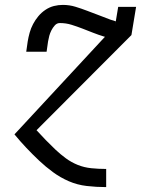

<svg xmlns="http://www.w3.org/2000/svg" viewBox="-20 -548 640 783"><path d="M87 -337 93 -379Q96 -397 101 -415Q106 -433 115 -450Q124 -467 136.5 -482Q149 -497 165.5 -508Q182 -519 200 -523.5Q218 -528 236 -528Q263 -528 287.5 -520.5Q312 -513 335.5 -504Q359 -495 383 -486Q407 -477 430 -468L452 -461L449 -442L448 -441L446 -439L444 -437L443 -435H442L439 -432L438 -431L437 -430L436 -428L434 -427V-426L433 -425L432 -424V-423L430 -422L429 -421Q429 -421 429 -421Q428 -420 428 -420L427 -418L423 -415L421 -412L418 -409L415 -405L414 -404L409 -399L408 -398L404 -399Q381 -406 359.5 -414.5Q338 -423 316 -431.5Q294 -440 271.5 -447Q249 -454 224 -454Q212 -454 203.5 -444.5Q195 -435 189.5 -424Q184 -413 181 -402Q178 -391 176 -379L170 -337ZM412 215Q373 215 334 210.5Q295 206 260.5 191Q226 176 196 154Q166 132 139 106.5Q112 81 87 54.5Q62 28 39 0L408 -398L409 -399L414 -404L415 -405L418 -409L421 -412L423 -415L427 -418L428 -420Q428 -420 429 -421Q429 -421 429 -421L430 -422L432 -423V-424L433 -425L434 -426V-427L436 -428L437 -430L438 -431L439 -432L442 -435H443L444 -437L446 -439L448 -441L449 -442L462 -520H535L516 -405L129 -17Q147 3 166.5 23Q186 43 206 62Q226 81 248.5 97.5Q271 114 297 124.5Q323 135 352.5 138Q382 141 412 141H413V215Z"/></svg>

Font: Iosevka Etoile
Style: Italic
Weight: 400
Italic angle: -9°
Designer: Belleve Invis
Foundry: Belleve Invis
Version: Version 22.1.2; ttfautohint (v1.8.4)